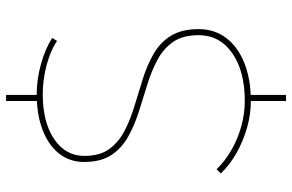

<svg xmlns="http://www.w3.org/2000/svg" viewBox="-185 -659 963 633"><g transform="rotate(-90 296.5 -342.5)"><path d="M280 -804H300V-687H280ZM280 -11H300V119H280ZM478 -636Q456 -651 426.5 -661.5Q397 -672 365 -677.5Q333 -683 302 -683Q210 -683 154.5 -645.5Q99 -608 99 -546Q99 -495 121.5 -464Q144 -433 181.5 -413.5Q219 -394 264 -380.5Q309 -367 353.5 -353Q398 -339 435.5 -317.5Q473 -296 495 -260.5Q517 -225 517 -169Q517 -117 488 -78.5Q459 -40 405.5 -18.5Q352 3 280 3Q236 3 192 -9.5Q148 -22 109 -44Q70 -66 41 -96L55 -110Q82 -82 118.5 -61Q155 -40 196.5 -28.5Q238 -17 280 -17Q379 -17 438 -58.5Q497 -100 497 -169Q497 -221 475 -253Q453 -285 415.5 -305Q378 -325 333.5 -338.5Q289 -352 244 -366.5Q199 -381 161.5 -402Q124 -423 101.5 -457.5Q79 -492 79 -547Q79 -594 106.5 -629Q134 -664 184.5 -683.5Q235 -703 302 -703Q351 -703 401.5 -689Q452 -675 488 -652Z"/></g></svg>

Font: Alexandria Thin
Style: Regular
Weight: 250
Designer: Mohamed Gaber
Foundry: Kief Type Foundry
Version: Version 5.100